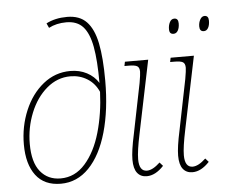

<svg xmlns="http://www.w3.org/2000/svg" viewBox="-54 -832 1067 904"><g transform="rotate(-5 479.5 -380.0)"><path d="M40 -189Q40 -274 71.5 -349Q103 -424 159.5 -469.5Q216 -515 288 -515Q331 -515 365.5 -497Q400 -479 420 -447Q420 -554 408 -618.5Q396 -683 368 -714Q340 -745 289 -745Q242 -745 206 -726L196 -748Q238 -770 295 -770Q354 -770 387 -735.5Q420 -701 434 -632.5Q448 -564 448 -455Q448 -318 418 -212.5Q388 -107 331.5 -48.5Q275 10 198 10Q120 10 80 -43Q40 -96 40 -189ZM419 -405Q401 -446 365.5 -468Q330 -490 286 -490Q224 -490 174 -447.5Q124 -405 96 -335.5Q68 -266 68 -189Q68 -102 103.5 -58.5Q139 -15 199 -15Q267 -15 315.5 -70Q364 -125 389.5 -214Q415 -303 419 -405Z M543 -73Q543 -114 560 -192L608 -430Q615 -470 615 -483Q615 -503 604 -509.5Q593 -516 564 -516H544L548 -536H658L587 -192Q570 -111 570 -73Q570 -16 607 -16Q634 -16 669 -49L684 -32Q645 10 604 10Q575 10 559 -10.5Q543 -31 543 -73Z M759 -73Q759 -114 776 -192L824 -430Q831 -470 831 -483Q831 -503 820 -509.5Q809 -516 780 -516H760L764 -536H874L803 -192Q786 -111 786 -73Q786 -16 823 -16Q850 -16 885 -49L900 -32Q861 10 820 10Q791 10 775 -10.5Q759 -31 759 -73ZM768 -671Q768 -689 775.5 -703.5Q783 -718 797 -718Q816 -718 816 -694Q816 -673 808.5 -660Q801 -647 788 -647Q778 -647 773 -652.5Q768 -658 768 -671ZM911 -671Q911 -689 919 -703.5Q927 -718 940 -718Q959 -718 959 -694Q959 -673 951.5 -660Q944 -647 931 -647Q911 -647 911 -671Z"/></g></svg>

Font: Noto Serif NarrowThin
Style: Italic
Weight: 250
Width: 4
Italic angle: -12°
Designer: Monotype Design Team
Foundry: Monotype Imaging Inc.
Version: Version 1.001